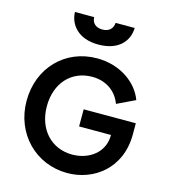

<svg xmlns="http://www.w3.org/2000/svg" viewBox="-143 -1122 1094 1245"><g transform="rotate(15 404.0 -499.0)"><path d="M404 -845C542 -845 603 -923 605 -1010H477C474 -970 449 -946 404 -946C361 -946 334 -970 333 -1010H204C206 -927 268 -845 404 -845ZM425 12C601 12 772 -110 772 -340V-415H422V-300H636V-297C636 -183 539 -112 425 -112C285 -112 186 -218 186 -373C186 -527 281 -633 422 -633C518 -633 587 -580 615 -503L736 -561C698 -666 581 -757 422 -757C208 -757 50 -595 50 -373C50 -153 213 12 425 12Z"/></g></svg>

Font: Plus Jakarta Sans
Style: Bold
Weight: 700
Designer: Gumpita Rahayu
Foundry: Tokotype
Version: Version 2.071;gftools[0.9.30]